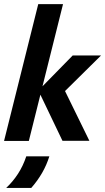

<svg xmlns="http://www.w3.org/2000/svg" viewBox="-26 -687 513 936"><path d="M278.5 -0.7 161.1 -245.8 328.5 -416.7H466.7L291 -243.1L409.7 -0.7ZM-6.2 0 160.4 -666.7H281.2L114.6 0ZM4.2 229.2Q36.8 198.6 61.8 160.1Q86.8 121.5 102.1 75H214.6Q201.4 117.4 179.2 155.9Q156.9 194.4 126.4 229.2Z"/></svg>

Font: Afacad
Style: Italic
Weight: 400
Italic angle: -14°
Designer: Kristian Moeller
Foundry: Dicotype
Version: Version 1.000